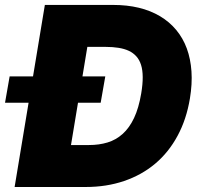

<svg xmlns="http://www.w3.org/2000/svg" viewBox="-57 -747 810 767"><path d="M-18.5 -441.8H74.9L122.2 -727.3H394.9Q506.4 -727.3 582.4 -682.2Q620 -659.8 647 -627.3Q674 -594.8 689.3 -553.3Q704.5 -511.7 707.9 -461.6Q711.3 -411.6 701.7 -353.7Q687.9 -270.2 652.3 -204.4Q616.8 -138.5 563 -93.2Q509.2 -47.9 438.9 -24Q368.6 0 285.5 0H1.4L57.2 -336.6H-36.9ZM226.6 -167.6H298.3Q338.8 -167.6 372.7 -177.9Q406.6 -188.2 433.2 -212.2Q459.9 -236.2 478.5 -275.6Q497.2 -315 507.1 -373.6Q519.5 -447.1 506.4 -487.9Q500 -508.2 487.7 -521.8Q475.5 -535.5 457.7 -543.9Q440 -552.2 416.7 -555.9Q393.5 -559.7 365.1 -559.7H291.9L272.4 -441.8H363.6L345.2 -336.6H254.6Z"/></svg>

Font: Inter P Black
Style: Italic
Weight: 900
Italic angle: -9.40001°
Designer: Rasmus Andersson
Foundry: rsms
Version: Version 3.018;git-588b23468